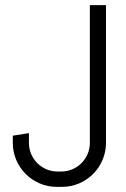

<svg xmlns="http://www.w3.org/2000/svg" viewBox="-20 -720 494 750"><path d="M394 -162V-700H331V-162C331 -100 281 -50 219 -50H205C143 -50 93 -100 93 -162V-200L30 -190V-162C30 -67 107 10 202 10H222C317 10 394 -67 394 -162Z"/></svg>

Font: Abel
Style: Regular
Weight: 400
Designer: Matthew Desmond
Foundry: Matthew Desmond
Version: Version 1.002